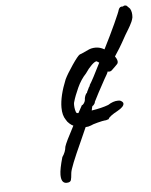

<svg xmlns="http://www.w3.org/2000/svg" viewBox="-53 -741 663 841"><g transform="rotate(-5 278.0 -321.0)"><path d="M556 -642Q554 -632 550 -623Q546 -614 541.5 -606Q537 -598 534 -593Q520 -571 501 -536Q492 -519 465 -478Q478 -460 474 -448Q473 -445 462.5 -435Q452 -425 446 -419Q439 -412 427 -415Q427 -410 411 -384Q398 -361 379.5 -326Q361 -291 360 -288Q360 -281 351 -272Q348 -272 346.5 -267.5Q345 -263 345 -261L343 -251Q388 -258 417 -269Q440 -284 461 -284Q468 -284 471 -283Q484 -277 484 -269Q484 -255 455 -239Q438 -230 426 -221Q414 -212 414 -207Q412 -207 406 -204.5Q400 -202 398 -203Q387 -202 364 -196Q341 -190 334 -186Q322 -181 310 -181Q305 -170 298 -154Q291 -138 282 -118Q233 -11 230 13Q228 37 225.5 44.5Q223 52 214 54Q182 61 182 18Q182 -7 197 -59Q212 -80 214 -103Q219 -121 257 -192Q251 -194 241 -202.5Q231 -211 226 -221Q212 -241 212 -275Q212 -326 241 -397Q252 -420 277.5 -457.5Q303 -495 312 -500Q315 -501 326 -505.5Q337 -510 351 -517Q365 -524 384 -524Q403 -524 422 -513Q452 -572 475 -622.5Q498 -673 499 -680Q502 -688 506.5 -691Q511 -694 519 -693Q525 -699 535 -695L549 -681Q558 -666 556 -642ZM394 -457 383 -464Q375 -464 360.5 -450Q346 -436 332 -415Q309 -391 293 -356Q277 -321 270 -296Q268 -292 268 -282Q268 -271 270.5 -260Q273 -249 276 -246Q277 -245 284 -245L302 -278Q306 -278 311 -285Q316 -292 317 -299Q317 -308 320.5 -317.5Q324 -327 329 -330Q329 -333 333.5 -341Q338 -349 338 -351Q339 -353 341.5 -356Q344 -359 344 -363Q358 -384 394 -457Z"/></g></svg>

Font: Caveat
Style: Regular
Weight: 400
Designer: Pablo Impallari
Foundry: Pablo Impallari
Version: Version 1.500; ttfautohint (v1.6)